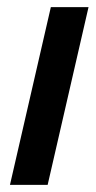

<svg xmlns="http://www.w3.org/2000/svg" viewBox="-20 -520 269 540"><path d="M114 0H8L123 -500H229Z"/></svg>

Font: Storia Sans SemiBold
Style: Italic
Weight: 600
Italic angle: -13°
Designer: Campivisivi
Foundry: Accademia di Belle Arti di Urbino and students of MA course of Visual design
Version: Version 60.001;May 25, 2020;FontCreator 12.0.0.2522 64-bit